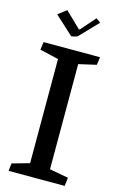

<svg xmlns="http://www.w3.org/2000/svg" viewBox="-120 -825 533 874"><g transform="rotate(15 146.5 -388.0)"><path d="M132.3 -665 44.4 -745.6 84 -775.9 156.7 -705.6H161.6L221.7 -774.4L243.2 -759.3L159.2 -671.9ZM279.3 0H15.1L19 -36.1L100.6 -59.1V-549.8L12.2 -570.3L17.1 -607.4H283.2L278.3 -570.3L195.3 -551.3V-55.7L284.2 -39.6Z"/></g></svg>

Font: Neuton
Style: Regular
Weight: 400
Designer: Brian M Zick
Version: Version 1.3